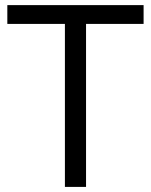

<svg xmlns="http://www.w3.org/2000/svg" viewBox="-20 -734 593 754"><path d="M317.9 0H234.9V-640.1H8.8V-713.9H543.9V-640.1H317.9Z"/></svg>

Font: f0_51640 
Style: Regular
Weight: 400
Foundry: Ascender Corporation
Version: Version 1.10